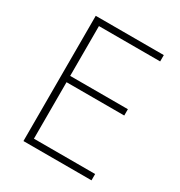

<svg xmlns="http://www.w3.org/2000/svg" viewBox="-169 -831 889 948"><g transform="rotate(30 275.5 -357.0)"><path d="M102 0V-714H490V-678H141V-394H470V-358H141V-36H490V0Z"/></g></svg>

Font: Noto Sans Symbols ExtraLight
Style: Regular
Weight: 250
Version: Version 2.002